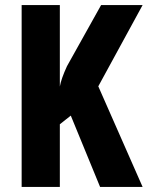

<svg xmlns="http://www.w3.org/2000/svg" viewBox="-20 -734 580 754"><path d="M540 0H373L258 -280L215 -246V0H65V-714H215V-394Q220 -424 243 -474L377 -714H540L366 -395Z"/></svg>

Font: Noto Sans Gurmukhi ExtraCondensed ExtraBold
Style: Regular
Weight: 800
Width: 2
Designer: Jelle Bosma - Monotype Design Team
Foundry: Monotype Imaging Inc.
Version: Version 2.004; ttfautohint (v1.8.4.7-5d5b)